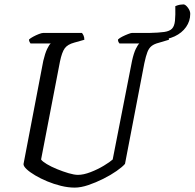

<svg xmlns="http://www.w3.org/2000/svg" viewBox="-20 -854 886 874"><path d="M320 0Q290 0 257.5 -8Q225 -16 195 -28.5Q165 -41 140.5 -55.5Q116 -70 101.5 -83.5Q87 -97 87 -107L177 -577Q185 -611 194.5 -631Q204 -651 211 -656H119Q118 -658 115 -662.5Q112 -667 112 -674Q118 -680 131 -687Q144 -694 157 -699Q170 -704 176 -704H353Q356 -701 360 -693Q364 -685 364 -673L318 -660Q288 -652 275 -634.5Q262 -617 253 -574L167 -128Q173 -119 193 -107Q213 -95 240 -84Q267 -73 292.5 -65.5Q318 -58 335 -58Q360 -58 392.5 -70.5Q425 -83 453 -100Q481 -117 493 -128L581 -577Q589 -613 598.5 -632Q608 -651 614 -656H524Q522 -658 519.5 -662.5Q517 -667 517 -674Q524 -681 537 -687.5Q550 -694 563 -699Q576 -704 580 -704H739Q741 -700 745 -693Q749 -686 749 -673L702 -659Q682 -654 670 -644.5Q658 -635 651 -617Q644 -599 637 -566L549 -108Q537 -94 510.5 -75.5Q484 -57 450 -40Q416 -23 382 -11.5Q348 0 320 0ZM700 -673Q691 -673 679 -675Q667 -677 658 -681L659 -704Q703 -705 727.5 -708.5Q752 -712 763 -723.5Q774 -735 776.5 -759.5Q779 -784 778 -826Q790 -831 799 -832.5Q808 -834 815 -834Q824 -834 835 -819.5Q846 -805 846 -791Q846 -758 827 -731Q808 -704 775 -688.5Q742 -673 700 -673Z"/></svg>

Font: Texturina 12pt Light
Style: Italic
Weight: 300
Italic angle: -11°
Designer: Guillermo Torres Carreño
Foundry: Omnibus-Type
Version: Version 1.002